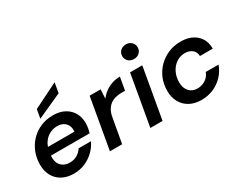

<svg xmlns="http://www.w3.org/2000/svg" viewBox="-93 -1183 2033 1633"><g transform="rotate(-30 924.0 -366.0)"><path d="M260 12Q195 12 146.5 -14Q98 -40 72 -87.5Q46 -135 46 -199Q46 -263 68 -318.5Q90 -374 131 -417Q172 -460 227.5 -484Q283 -508 351 -508Q416 -508 463 -482.5Q510 -457 535 -413Q560 -369 560 -312Q560 -289 555.5 -263.5Q551 -238 545 -219H133L147 -296H440Q443 -333 430.5 -358Q418 -383 393.5 -396.5Q369 -410 335 -410Q298 -410 264 -393.5Q230 -377 205.5 -344.5Q181 -312 172 -262L167 -233Q160 -191 170.5 -158Q181 -125 208.5 -106Q236 -87 277 -87Q318 -87 349.5 -106Q381 -125 400 -155H521Q499 -107 460 -69.5Q421 -32 370 -10Q319 12 260 12ZM244 -536 259 -622 504 -744 487 -646Z M618 0 705 -496H813L808 -407Q832 -438 862.5 -460.5Q893 -483 930 -495.5Q967 -508 1009 -508L987 -382H954Q922 -382 893.5 -375Q865 -368 842.5 -351.5Q820 -335 804 -308Q788 -281 781 -241L738 0Z M1015 0 1102 -496H1222L1135 0ZM1190 -577Q1155 -577 1134 -597.5Q1113 -618 1113 -648Q1113 -679 1134.5 -699.5Q1156 -720 1190 -720Q1222 -720 1243.5 -699.5Q1265 -679 1265 -648Q1265 -618 1243.5 -597.5Q1222 -577 1190 -577Z M1513 12Q1448 12 1399 -14.5Q1350 -41 1323.5 -89Q1297 -137 1297 -201Q1297 -266 1320 -321.5Q1343 -377 1385 -419Q1427 -461 1482.5 -484.5Q1538 -508 1604 -508Q1698 -508 1755 -457.5Q1812 -407 1812 -319H1686Q1685 -361 1656.5 -383Q1628 -405 1586 -405Q1540 -405 1502.5 -380Q1465 -355 1443 -311.5Q1421 -268 1421 -213Q1421 -184 1429 -161.5Q1437 -139 1451.5 -123Q1466 -107 1486 -98.5Q1506 -90 1530 -90Q1559 -90 1585 -100Q1611 -110 1631 -129.5Q1651 -149 1661 -177H1787Q1767 -121 1726.5 -78Q1686 -35 1631 -11.5Q1576 12 1513 12Z"/></g></svg>

Font: DM Sans 24pt SemiBold
Style: Italic
Weight: 600
Italic angle: -10°
Designer: Colophon Foundry, Jonny Pinhorn
Foundry: Colophon Foundry
Version: Version 4.004;gftools[0.9.30]